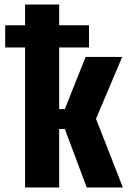

<svg xmlns="http://www.w3.org/2000/svg" viewBox="-20 -830 596 850"><path d="M3 -620V-718H374V-620ZM91 0V-810H242V-347H267L359 -578H521L405 -304L524 0H364L267 -259H242V0Z"/></svg>

Font: Oswald SemiBold
Style: Regular
Weight: 600
Designer: Vernon Adams
Foundry: Vernon Adams
Version: Version 4.103;gftools[0.9.33.dev8+g029e19f]